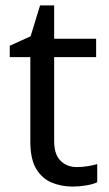

<svg xmlns="http://www.w3.org/2000/svg" viewBox="-20 -679 401 709"><path d="M264 -62Q284 -62 305 -65.5Q326 -69 339 -73V-6Q325 1 299 5.5Q273 10 249 10Q207 10 171.5 -4.5Q136 -19 114 -55Q92 -91 92 -156V-468H16V-510L93 -545L128 -659H180V-536H335V-468H180V-158Q180 -109 203.5 -85.5Q227 -62 264 -62Z"/></svg>

Font: Noto Sans Meetei Mayek
Style: Regular
Weight: 400
Designer: Monotype Design Team and Neelakash Kshetrimayum
Foundry: Monotype Imaging Inc.
Version: Version 2.002